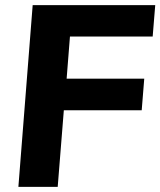

<svg xmlns="http://www.w3.org/2000/svg" viewBox="-20 -732 628 752"><path d="M578 -589H254L241 -424H545L535 -300H230L206 0H52L108 -712H588Z"/></svg>

Font: Muli ExtraBold
Style: Italic
Weight: 800
Italic angle: -4.541°
Designer: Vernon Adams
Foundry: Vernon Adams
Version: Version 2.000